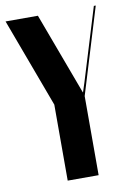

<svg xmlns="http://www.w3.org/2000/svg" viewBox="-91 -750 544 801"><g transform="rotate(-10 181.0 -349.5)"><path d="M256 -352H257L270 -392L364 -699H372L261 -335V0H130V-322L-10 -699H127Z"/></g></svg>

Font: Moniqa Black Display
Style: Regular
Weight: 900
Designer: Rajesh Rajput
Foundry: Rajesh Rajput
Version: Version 1.000